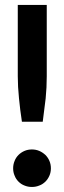

<svg xmlns="http://www.w3.org/2000/svg" viewBox="-20 -743 258 770"><path d="M51.3 -723.1H167.5V-437Q167.5 -391.6 163.1 -348.1Q160.6 -324.7 151.4 -254.9H67.9Q60.5 -303.2 56.2 -348.1Q51.3 -396 51.3 -437ZM38.6 -97.7Q43.5 -110.8 54.2 -121.6Q64.5 -131.8 78.1 -137.7Q91.8 -143.6 107.9 -143.6Q124 -143.6 137.7 -137.7Q150.4 -132.3 162.1 -121.6Q172.4 -111.3 178.2 -97.7Q184.1 -84 184.1 -67.9Q184.1 -51.8 178.2 -38.6Q172.4 -24.9 162.1 -14.6Q150.4 -3.4 137.7 1Q124 6.8 107.9 6.8Q91.8 6.8 78.1 1Q64.9 -3.9 54.2 -14.6Q43.5 -25.4 38.6 -38.6Q32.7 -51.8 32.7 -67.9Q32.7 -84 38.6 -97.7Z"/></svg>

Font: Lato-SemiBold
Style: Bold
Weight: 500
Designer: Lukasz Dziedzic with Adam Twardoch and Botio Nikoltchev
Foundry: tyPoland Lukasz Dziedzic
Version: ""